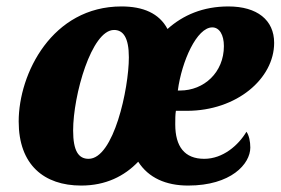

<svg xmlns="http://www.w3.org/2000/svg" viewBox="-20 -566 871 596"><path d="M232 10C308 10 366 -19 409 -64C441 -14 495 10 564 10C697 10 757 -57 757 -108C757 -127 753 -146 745 -157C720 -115 672 -73 614 -73C553 -73 524 -111 524 -180C524 -196 524 -210 526 -222C542 -222 549 -222 560 -222C715 -222 831 -322 831 -433C831 -504 778 -546 689 -546C610 -546 548 -519 500 -476C474 -525 424 -546 357 -546C142 -546 38 -338 38 -189C38 -54 117 10 232 10ZM539 -285H532C544 -376 591 -481 639 -481C661 -481 675 -458 675 -423C675 -341 613 -285 539 -285ZM255 -73C224 -73 207 -97 207 -161C207 -270 264 -473 334 -473C362 -473 380 -450 380 -388C380 -291 333 -73 255 -73Z"/></svg>

Font: Noto Serif Condensed Black
Style: Italic
Weight: 900
Width: 3
Italic angle: -12°
Designer: Monotype Design Team
Foundry: Monotype Imaging Inc.
Version: Version 2.013